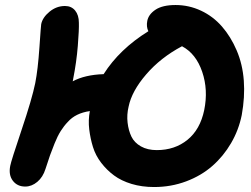

<svg xmlns="http://www.w3.org/2000/svg" viewBox="-20 -775 1005 769"><path d="M597.2 -25.9Q548.3 -25.9 507.1 -38.3Q465.8 -50.8 436.8 -72.3Q407.7 -93.8 385.3 -123Q362.8 -152.3 352.3 -186.3Q341.8 -220.2 337.4 -256.8Q333 -293.5 339.8 -330.1Q282.7 -321.8 252 -287.1Q236.3 -271 223.4 -250.5Q210.4 -230 198.5 -200.2Q186.5 -170.4 180.4 -153.1Q174.3 -135.7 162.1 -98.1Q151.9 -65.4 129.4 -46.6Q106.9 -27.8 81.1 -27.8Q49.3 -27.8 31.5 -51Q13.7 -74.2 21 -110.8Q24.4 -129.9 66.4 -254.6Q108.4 -379.4 121.1 -441.9Q131.8 -496.1 137.9 -585.2Q144 -674.3 145 -678.2Q150.4 -705.1 178.2 -728Q206.1 -751 240.2 -751Q266.1 -751 281 -732.7Q295.9 -714.4 295.9 -684.1Q296.9 -656.7 291.7 -592Q286.6 -527.3 272.9 -458Q272.9 -455.1 271 -449.2Q320.3 -475.6 395 -478Q458.5 -578.1 574.2 -649.9Q565.4 -668 569.8 -690.9Q574.7 -717.3 602.8 -736.1Q630.9 -754.9 683.1 -754.9Q736.8 -754.9 785.2 -732.2Q833.5 -709.5 868.9 -668.9Q904.3 -628.4 928 -573Q951.7 -517.6 956.5 -452.1Q961.4 -386.7 948.2 -314Q936 -253.9 905.5 -201.7Q875 -149.4 830.6 -110.4Q786.1 -71.3 725.6 -48.6Q665 -25.9 597.2 -25.9ZM495.1 -348.1Q487.3 -315.4 491 -283.9Q494.6 -252.4 506.3 -228Q518.1 -203.6 544.4 -188.7Q570.8 -173.8 607.9 -173.8Q680.2 -173.8 731 -215.1Q781.7 -256.3 797.9 -334Q814.5 -415 789.8 -487.5Q765.1 -560.1 709 -589.8Q623.5 -544.4 565.7 -477.3Q507.8 -410.2 495.1 -348.1Z"/></svg>

Font: Shantell Sans Bouncy
Style: Bold Italic
Weight: 700
Italic angle: -11.31°
Designer: Stephen Nixon, Anya Danilova, Shantell Martin
Foundry: Arrow Type
Version: Version 1.006;[9816181b4]